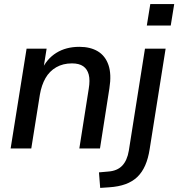

<svg xmlns="http://www.w3.org/2000/svg" viewBox="-20 -726 872 939"><path d="M32 0 110 -488H208L191 -382H183Q208 -438 255.5 -467.5Q303 -497 368 -497Q422 -497 458.5 -475Q495 -453 510.5 -408Q526 -363 515 -294L469 0H368L414 -292Q421 -334 414 -361Q407 -388 387 -402Q367 -416 332 -416Q288 -416 255 -397Q222 -378 202.5 -344Q183 -310 175 -263L133 0ZM698 -601 715 -706H832L815 -601ZM470 193 464 117 509 113Q553 110 577.5 84.5Q602 59 610 11L689 -488H790L712 3Q705 49 690 83Q675 117 651.5 139.5Q628 162 594 174.5Q560 187 514 190Z"/></svg>

Font: Nunito Sans 12pt ExtraLight 12pt SemiBold
Style: Italic
Weight: 600
Italic angle: -9°
Version: Version 3.101;gftools[0.9.27]